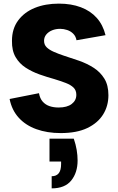

<svg xmlns="http://www.w3.org/2000/svg" viewBox="-20 -727 651 1059"><path d="M387 38Q398 70 403 100Q408 130 408 158Q408 225 373 268.5Q338 312 265 312V245Q291 245 304 228.5Q317 212 317 178V164H253V38ZM195 -213Q200 -184 215.5 -166.5Q231 -149 253.5 -141.5Q276 -134 303 -134Q350 -134 375.5 -153.5Q401 -173 401 -204Q401 -229 385.5 -244Q370 -259 342.5 -269.5Q315 -280 279 -291Q239 -302 198 -316.5Q157 -331 122 -353.5Q87 -376 66 -412Q45 -448 46 -502Q46 -568 80 -614Q114 -660 172 -683.5Q230 -707 305 -707Q373 -707 426 -687Q479 -667 513.5 -628.5Q548 -590 562 -533L402 -505Q398 -527 384 -541Q370 -555 350.5 -561.5Q331 -568 312 -568Q288 -568 268 -560Q248 -552 235.5 -537Q223 -522 223 -502Q223 -480 237.5 -466Q252 -452 277 -441Q302 -430 332 -420Q373 -407 416 -392Q459 -377 496 -353.5Q533 -330 555.5 -293.5Q578 -257 578 -202Q578 -143 549 -96Q520 -49 462 -21Q404 7 315 7Q240 7 180.5 -14.5Q121 -36 83 -78Q45 -120 33 -181Z"/></svg>

Font: Albert Sans Black
Style: Regular
Weight: 900
Designer: Andreas Rasmussen
Foundry: a.Foundry
Version: Version 1.025